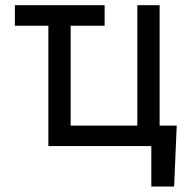

<svg xmlns="http://www.w3.org/2000/svg" viewBox="-20 -550 719 723"><path d="M374 -453.1H246.1V-77.1H497.1V-530.3H581.1V-77.1H645.5L635.7 152.3H549.8V0H162.1V-453.1H36.1V-530.3H374Z"/></svg>

Font: Pretendard
Style: Regular
Weight: 400
Designer: Base glyphs from Inter by Rasmus Andersson; Hangeul glyphs from Noto Sans CJK(Source Han Sans) by Jang Soo-young and Kan
Foundry: Kil Hyung-jin
Version: Version 1.309